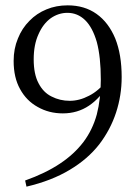

<svg xmlns="http://www.w3.org/2000/svg" viewBox="-20 -679 519 718"><path d="M79 19Q173 -3 241 -44Q308 -84 351 -139Q393 -194 414 -258Q435 -322 435 -391Q435 -475 411 -535Q386 -595 341 -627Q296 -659 233 -659Q190 -659 154 -644Q117 -629 90 -601Q62 -573 47 -535Q31 -497 31 -451Q31 -389 55 -346Q79 -302 121 -279Q163 -255 215 -255Q270 -255 313 -284Q356 -313 387 -367H393L379 -378Q349 -339 313 -321Q277 -302 241 -302Q204 -302 173 -318Q142 -333 124 -368Q106 -402 106 -457Q106 -512 124 -551Q141 -590 170 -611Q199 -631 232 -631Q270 -631 298 -604Q326 -577 342 -522Q357 -466 357 -381Q357 -309 342 -251Q326 -193 292 -148Q257 -102 204 -67Q150 -31 74 -4Z"/></svg>

Font: Source Serif 4 48pt
Style: Regular
Weight: 400
Designer: Frank Grie√ühammer
Foundry: Adobe Systems Incorporated
Version: Version 4.004;hotconv 1.0.116;makeotfexe 2.5.65601